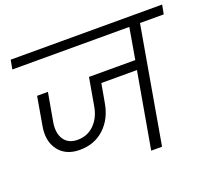

<svg xmlns="http://www.w3.org/2000/svg" viewBox="-124 -902 1177 1064"><g transform="rotate(-20 464.5 -370.0)"><path d="M25.9 -686 36.1 -740.2H929.2L918.9 -686H778.8L659.2 0H595.2L673.8 -446.8H463.9L443.8 -335Q428.7 -246.6 370.4 -192.6Q312 -138.7 225.1 -139.2Q143.1 -139.6 101.8 -194.8Q60.5 -250 76.2 -335.9L105 -502H168.9L139.2 -335Q128.4 -272.5 153.8 -234.1Q179.2 -195.8 233.9 -195.8Q291 -195.8 330.6 -234.1Q370.1 -272.5 381.8 -335L411.1 -502H684.1L715.8 -686Z"/></g></svg>

Font: SVN-Poppins Light
Style: Italic
Weight: 300
Italic angle: -10°
Designer: Ninad Kale (Devanagari), Jonny Pinhorn (Latin)
Foundry: Indian Type Foundry
Version: Version 3.002 2017